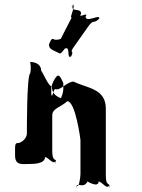

<svg xmlns="http://www.w3.org/2000/svg" viewBox="-20 -860 744 1007"><path d="M286 -583C296 -577 299 -577 319 -604C351 -624 329 -548 351 -564C371 -591 334 -538 354 -565C371 -603 340 -575 368 -615C388 -642 422 -693 442 -720C474 -764 465 -730 500 -761C520 -788 480 -737 500 -764C504 -788 429 -737 429 -774C449 -801 385 -760 405 -787C408 -823 347 -792 362 -832C382 -859 339 -805 359 -832C383 -846 342 -759 354 -769C374 -796 280 -627 300 -654C314 -667 294 -648 267 -652C251 -660 251 -658 237 -628C235 -601 262 -596 286 -583ZM136 0C158 0 216 -1 216 -36C233 -36 262 9 271 -17C271 -17 274 17 274 -18C264 -28 254 -21 254 -74V-254C254 -292 293 -294 333 -329C376 -329 402 -129 402 -126V54C402 72 392 136 382 110C382 110 384 147 384 112C393 103 421 127 439 92C439 92 497 127 497 92C514 92 543 138 552 112C552 112 554 145 554 110C544 100 535 107 535 54V-290C535 -397 436 -397 366 -432C330 -432 296 -381 268 -393C260 -386 253 -339 249 -367V-402C253 -422 267 -451 280 -462C294 -472 308 -432 312 -424V-390C308 -350 292 -342 304 -342C326 -342 252 -344 252 -406C235 -406 205 -480 196 -489C196 -525 162 -535 138 -535C141 -525 144 -495 138 -474C120 -465 121 -159 121 -159C121 -147 110 -120 79 -110C57 -110 59 -107 59 -45C59 10 97 0 136 0Z"/></svg>

Font: Hussar Przerywany
Style: Regular
Weight: 400
Foundry: Cannot Into Space Fonts
Version: Version 0.982